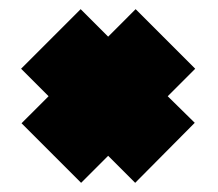

<svg xmlns="http://www.w3.org/2000/svg" viewBox="-20 -519 476 419"><path d="M275 -120 405 -251 346 -309 406 -369 276 -499 216 -439 156 -499 26 -369 86 -309 27 -250 157 -120 216 -179Z"/></svg>

Font: Vanilla Cream ExtraBold
Style: Regular
Weight: 800
Designer: Jeremy Tribby, Jinavaṁso
Foundry: Tribby Type
Version: Version 1.422;Glyphs 3.1.2 (3151)